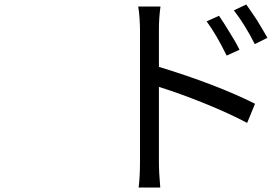

<svg xmlns="http://www.w3.org/2000/svg" viewBox="-20 -790 1208 853"><path d="M1168 -622 1112 -594Q1068 -681 1019 -744L1074 -770Q1088 -751 1122 -700Q1157 -642 1168 -622ZM1044 -569 987 -543Q941 -637 898 -695L953 -720Q973 -691 999 -648Q1027 -604 1044 -569ZM686 -657V-493Q944 -414 1113 -329L1078 -244Q997 -287 883 -333Q776 -376 686 -404V-75Q686 -22 692 43H596Q602 -5 602 -75V-657Q602 -674 600 -708Q598 -740 594 -761H693Q686 -711 686 -657Z"/></svg>

Font: Source Han Sans Regular
Style: Regular
Weight: 400
Designer: Ryoko NISHIZUKA  (kana & ideographs); Paul D. Hunt (Latin, Greek & Cyrillic); Wenlong ZHANG  (bopomofo); Sandoll Communi
Foundry: Adobe Systems Incorporated
Version: Version 1.00 January 18, 2024, initial release